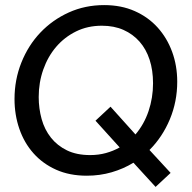

<svg xmlns="http://www.w3.org/2000/svg" viewBox="-20 -680 753 754"><path d="M389 -660Q456 -660 509 -636.5Q562 -613 599 -572Q636 -531 656 -476.5Q676 -422 676 -359Q676 -281 647 -211.5Q618 -142 567 -91L650 -1L591 54L504 -41Q465 -17 418.5 -3.5Q372 10 321 10Q253 10 200.5 -13.5Q148 -37 111.5 -78Q75 -119 56 -174Q37 -229 37 -291Q37 -367 64 -434.5Q91 -502 138.5 -552Q186 -602 250 -631Q314 -660 389 -660ZM414 -261 512 -152Q546 -192 563.5 -244Q581 -296 581 -353Q581 -404 567.5 -445.5Q554 -487 528 -516.5Q502 -546 465 -562.5Q428 -579 380 -579Q324 -579 278.5 -556.5Q233 -534 200.5 -496Q168 -458 150 -407Q132 -356 132 -299Q132 -254 143.5 -212.5Q155 -171 180 -139.5Q205 -108 243 -89.5Q281 -71 334 -71Q367 -71 396 -79Q425 -87 450 -101L355 -206Z"/></svg>

Font: Zilla Slab Medium
Style: Regular
Weight: 500
Designer: Typotheque.com
Foundry: Typotheque type foundry
Version: Version 1.1; 2017